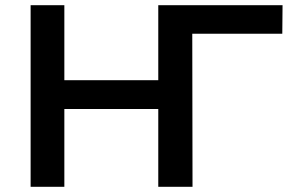

<svg xmlns="http://www.w3.org/2000/svg" viewBox="-20 -720 1123 740"><path d="M590 -700H720V0H590ZM228 0H98V-700H228ZM600 -300H217V-411H600ZM594 0V-700H1069L1068 -590H691L721 -621L722 0Z"/></svg>

Font: MOST Montserrat SemiBold
Style: Regular
Weight: 600
Designer: Julieta Ulanovsky
Foundry: Julieta Ulanovsky
Version: Version 8.000;March 11, 2024;FontCreator 15.0.0.2926 64-bit